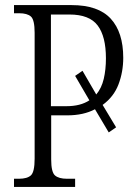

<svg xmlns="http://www.w3.org/2000/svg" viewBox="-20 -734 538 754"><path d="M35 0V-32H54Q87 -32 101.5 -45.5Q116 -59 116 -111V-605Q116 -656 101.5 -669Q87 -682 55 -682H35V-714H261Q366 -714 415 -660.5Q464 -607 464 -507Q464 -452 445.5 -403Q427 -354 383 -322L436 -234L407 -214L353 -305Q308 -281 244 -281H181V-108Q181 -58 196 -45Q211 -32 243 -32H275V0ZM241 -317Q296 -317 331 -340L275 -436L304 -456L358 -363Q379 -388 387.5 -424.5Q396 -461 396 -505Q396 -591 363.5 -634Q331 -677 253 -677H180V-317Z"/></svg>

Font: Noto Serif Condensed Light
Style: Regular
Weight: 300
Width: 3
Designer: Monotype Design Team
Foundry: Monotype Imaging Inc.
Version: Version 2.013